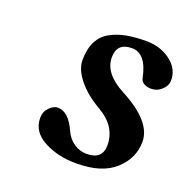

<svg xmlns="http://www.w3.org/2000/svg" viewBox="-90 -531 620 630"><g transform="rotate(20 219.5 -216.0)"><path d="M438.5 -358.9Q440.9 -336.9 428 -322.3Q415 -307.6 400.9 -304.2Q382.8 -299.3 366.9 -305.2Q351.1 -311 348.1 -326.2Q332 -405.8 282.2 -405.8Q230 -405.8 230 -355Q230 -298.8 304.2 -259.8Q419.4 -199.2 419.4 -128.9Q419.4 -70.8 373.5 -29.3Q327.6 12.2 239.3 12.2Q173.8 12.2 125.5 -13.9Q77.1 -40 77.1 -87.9Q77.1 -109.9 91.6 -124.5Q106 -139.2 120.6 -139.2Q158.2 -139.2 184.1 -81.1Q195.3 -56.2 215.8 -42.5Q236.3 -28.8 260.3 -28.8Q314.9 -28.8 315.4 -78.1Q315.4 -144.5 248 -183.1Q198.7 -211.4 170.7 -246.6Q142.6 -281.7 142.6 -314Q142.6 -352.1 156 -378.7Q169.4 -405.3 194.8 -418.9Q220.2 -432.6 250 -438.2Q279.8 -443.8 318.8 -443.8Q365.7 -443.8 400.1 -419.7Q434.6 -395.5 438.5 -358.9Z"/></g></svg>

Font: Linux Libertine O
Style: Semibold Italic
Weight: 600
Italic angle: -11.5°
Designer: Philipp H. Poll
Foundry: Philipp H. Poll
Version: Version 5.1.2